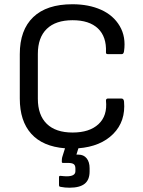

<svg xmlns="http://www.w3.org/2000/svg" viewBox="-20 -687 673 904"><path d="M307.1 196.8Q285.2 196.8 266.1 192.9Q262.7 192.4 261.2 191.7Q259.8 190.9 258.8 189.5Q257.8 188 257.8 185.1V147.9Q257.8 143.6 259.5 142.1Q261.2 140.6 266.1 141.1Q283.7 143.1 293.9 143.1Q335 143.1 335 119.1V106Q335 91.3 326.9 85.7Q318.8 80.1 300.8 80.1H277.8Q273.4 80.1 272.2 78.9Q271 77.6 271 73.2Q271 59.1 272.9 53.2L286.1 11.2Q181.2 2.9 127.2 -57.1Q73.2 -117.2 73.2 -223.1V-432.1Q73.2 -545.9 136.5 -606.4Q199.7 -667 320.8 -667Q397.9 -667 456.1 -640.9Q514.2 -614.7 543.9 -564Q573.7 -513.2 564 -445.8Q562 -432.1 553.2 -432.1H487.8Q477.5 -432.1 479 -441.9Q481.9 -514.2 441.2 -553Q400.4 -591.8 321.8 -591.8Q242.2 -591.8 200.2 -551Q158.2 -510.3 158.2 -433.1V-222.2Q158.2 -145 200.2 -104Q242.2 -63 321.8 -63Q401.4 -63 443.8 -102.5Q486.3 -142.1 479 -212.9Q478.5 -217.3 481 -220.2Q483.4 -223.1 487.8 -223.1H551.8Q562.5 -223.1 564 -209Q572.3 -116.2 513.2 -56.6Q454.1 2.9 349.1 11.2L339.8 41H349.1Q374 41 387.9 58.3Q401.9 75.7 401.9 105V120.1Q401.9 159.7 378.7 178.2Q355.5 196.8 307.1 196.8Z"/></svg>

Font: Sofia Sans
Style: Regular
Weight: 400
Designer: Botio Nikoltchev, Ani Petrova
Foundry: lettersoup
Version: Version 4.100